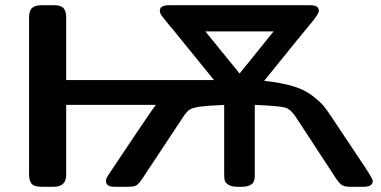

<svg xmlns="http://www.w3.org/2000/svg" viewBox="-20 -714 1455 734"><path d="M91 -49V-645Q91 -673 102.5 -683.5Q114 -694 139 -694H187Q214 -694 223.5 -682Q233 -670 233 -649V-408H798L638 -605Q632 -612 623.5 -622Q615 -632 610.5 -638Q606 -644 600.5 -651Q595 -658 593 -663Q591 -668 591 -673Q591 -694 626 -694H1167Q1199 -694 1199 -673V-672Q1199 -663 1177 -635Q1165 -620 1121 -567Q1049 -478 990 -405Q1055 -398 1100 -384.5Q1145 -371 1175 -347.5Q1205 -324 1218 -308Q1231 -292 1254 -257Q1300 -188 1354 -107Q1405 -32 1405 -23Q1405 0 1371 0H1318Q1297 0 1287 -6.5Q1277 -13 1263 -34L1112 -265Q1092 -296 1071 -302.5Q1050 -309 954 -313V-45Q955 -19 941.5 -9.5Q928 0 905 0H888Q864 0 852 -8.5Q840 -17 838.5 -26Q837 -35 837 -53V-313Q771 -310 743.5 -306Q716 -302 705 -295Q694 -288 681 -268L526 -34Q511 -11 501.5 -5.5Q492 0 470 0H417Q385 0 385 -23Q385 -30 393 -43Q401 -56 451 -130Q494 -193 525 -240Q568 -304 576 -313H233V-45Q233 0 185 0H140Q110 0 100.5 -12Q91 -24 91 -49ZM765 -594 896 -433 1026 -594Z"/></svg>

Font: CMU Sans Serif
Style: Bold
Weight: 700
Version: Version 0.7.0